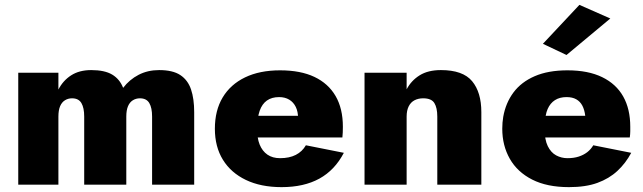

<svg xmlns="http://www.w3.org/2000/svg" viewBox="-20 -759 2644 789"><path d="M778 -298Q778 -353 765 -391.5Q752 -430 721 -450.5Q690 -471 634 -471Q587 -471 549.5 -451.5Q512 -432 486 -398Q472 -434 441 -452.5Q410 -471 355 -471Q306 -471 272.5 -449.5Q239 -428 220 -391V-460H55V0H220V-280Q220 -306 227 -322.5Q234 -339 247 -347Q260 -355 276 -355Q303 -355 314.5 -335.5Q326 -316 326 -280V0H499V-280Q499 -306 506 -322.5Q513 -339 526 -347Q539 -355 555 -355Q582 -355 593.5 -335.5Q605 -316 605 -280V0H778Z M1137 10Q1229 10 1292.5 -25Q1356 -60 1393 -131L1237 -162Q1222 -136 1195.5 -122.5Q1169 -109 1131 -109Q1100 -109 1079 -123.5Q1058 -138 1047 -165Q1036 -192 1037 -231Q1037 -275 1047 -303.5Q1057 -332 1077 -346Q1097 -360 1127 -360Q1151 -360 1168.5 -349.5Q1186 -339 1195.5 -319.5Q1205 -300 1205 -272Q1205 -265 1201 -255Q1197 -245 1192 -237L1229 -283H958V-194H1387Q1388 -203 1388.5 -214.5Q1389 -226 1389 -238Q1389 -313 1359 -364.5Q1329 -416 1272 -443Q1215 -470 1131 -470Q1047 -470 987 -441Q927 -412 895 -358.5Q863 -305 863 -230Q863 -156 896 -102.5Q929 -49 990.5 -19.5Q1052 10 1137 10Z M1777 -280V0H1958V-298Q1958 -380 1920 -425.5Q1882 -471 1792 -471Q1739 -471 1704.5 -449.5Q1670 -428 1651 -392V-460H1478V0H1651V-280Q1651 -305 1659.5 -322Q1668 -339 1683.5 -347Q1699 -355 1719 -355Q1753 -355 1765 -335.5Q1777 -316 1777 -280Z M2139 -194H2568Q2570 -208 2570 -220Q2570 -232 2570 -238Q2570 -311 2541 -362.5Q2512 -414 2454.5 -442Q2397 -470 2312 -470Q2233 -470 2177.5 -446Q2122 -422 2090 -379Q2058 -336 2048 -279Q2046 -267 2045 -255Q2044 -243 2044 -230Q2044 -161 2075 -106.5Q2106 -52 2167 -21Q2228 10 2318 10Q2387 10 2435 -7.5Q2483 -25 2517 -56.5Q2551 -88 2574 -131L2418 -162Q2408 -145 2393 -133.5Q2378 -122 2358 -115.5Q2338 -109 2312 -109Q2287 -109 2265.5 -120.5Q2244 -132 2231 -158.5Q2218 -185 2218 -230L2220 -252Q2220 -287 2230.5 -311Q2241 -335 2260.5 -347.5Q2280 -360 2308 -360Q2332 -360 2348 -351Q2364 -342 2373 -325Q2382 -308 2385 -283H2139ZM2488 -683 2361 -739 2211 -579 2308 -533Z"/></svg>

Font: Jost ExtraBold
Style: Regular
Weight: 800
Version: Version 3.710